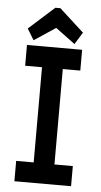

<svg xmlns="http://www.w3.org/2000/svg" viewBox="-56 -838 462 874"><g transform="rotate(5 175.0 -401.5)"><path d="M44 0V-93H124V-528H47V-623H299V-528H219V-92H303V0ZM75 -647 44 -698 161 -803H184L296 -701L262 -646L173 -712Z"/></g></svg>

Font: Inconsolata ExtraCondensed ExtraBold
Style: Regular
Weight: 800
Width: 2
Monospace: yes
Designer: Raph Levien, Cyreal, Brenton Simpson
Foundry: Raph Levien, Cyreal, Google
Version: Version 3.001; ttfautohint (v1.8.2.53-6de2)